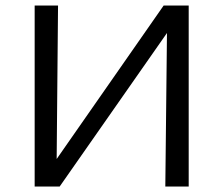

<svg xmlns="http://www.w3.org/2000/svg" viewBox="-20 -678 812 698"><path d="M666 0H581L587 -558L197 0H106V-658H191L186 -100L575 -658H666Z"/></svg>

Font: Ysabeau Infant Medium
Style: Regular
Weight: 500
Designer: Christian Thalmann (Catharsis Fonts)
Version: Version 0.003